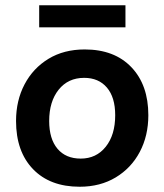

<svg xmlns="http://www.w3.org/2000/svg" viewBox="-20 -701 625 730"><path d="M302 -513Q415 -513 479.5 -445.5Q544 -378 544 -263Q544 -185 511.5 -123.5Q479 -62 420 -26.5Q361 9 283 9Q170 9 105.5 -58Q41 -125 41 -241Q41 -319 73.5 -380.5Q106 -442 164.5 -477.5Q223 -513 302 -513ZM287 -98Q346 -98 382 -143Q418 -188 418 -263Q418 -331 386.5 -368Q355 -405 300 -405Q239 -405 203 -360Q167 -315 167 -241Q167 -173 198.5 -135.5Q230 -98 287 -98ZM129 -681H457V-597H129Z"/></svg>

Font: Livvic SemiBold
Style: Regular
Weight: 600
Designer: Jacques Le Bailly, Baron von Fonthausen
Version: Version 1.001; ttfautohint (v1.8.2)